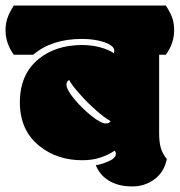

<svg xmlns="http://www.w3.org/2000/svg" viewBox="-62 -670 649 694"><path d="M338.4 -13.2Q370.6 3.9 416 3.9Q461.4 3.9 496.6 -22.2Q531.7 -48.3 541 -95.2Q525.9 -113.3 519.5 -134.5Q513.2 -155.8 513.2 -188V-472.2H537.6Q567.4 -513.7 567.4 -560.1Q567.4 -585.9 560.8 -605Q554.2 -624 537.6 -649.9H-12.2Q-27.8 -625.5 -34.9 -605.2Q-42 -585 -42 -560.1Q-42 -513.7 -12.2 -472.2H58.1Q125 -529.3 234.4 -529.3Q279.8 -529.3 314.9 -517.6Q351.1 -504.4 351.1 -486.8Q351.1 -481.9 349.1 -478Q330.6 -490.7 299.8 -499Q269 -507.3 235.4 -507.3Q140.6 -507.3 79.1 -458Q9.8 -402.3 9.8 -300Q9.8 -197.8 82 -141.1Q145.5 -90.8 235.4 -90.8Q273.9 -90.8 304.2 -101.6Q334.5 -112.3 352.1 -125.5Q356.9 -120.6 356.9 -114.3Q356.9 -98.1 328.6 -86.2Q300.3 -74.2 284.2 -73.2Q300.3 -32.7 338.4 -13.2ZM321.3 -223.6Q302.7 -223.6 267.6 -252Q232.4 -280.3 205.3 -313.5Q178.2 -346.7 178.2 -364.3Q178.2 -375.5 188 -380.9Q197.8 -361.8 226.1 -330.6Q252.9 -299.8 284.2 -272.2Q315.4 -244.6 337.9 -231.9Q332 -223.6 321.3 -223.6Z"/></svg>

Font: Friends & Family
Style: Regular
Weight: 400
Designer: Sarang Kulkarni, Maithili Shingre, Noopur Datye
Foundry: Ek Type
Version: Version 1.000;hotconv 1.0.117;makeotfexe 2.5.65602